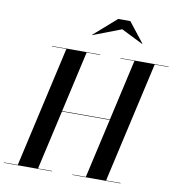

<svg xmlns="http://www.w3.org/2000/svg" viewBox="-143 -1074 1087 1167"><g transform="rotate(10 401.0 -491.0)"><path d="M527 -924.5 661.5 -857.5 662.5 -859.5 566.5 -982H491.5L352 -859.5L353.5 -858ZM-41 -2.5V0H256.5V-2.5H169.5L252.5 -368.5H547.5L464.5 -2.5H381.5V0H678.5V-2.5H589.5L758 -747.5H843.5V-750H546.5V-747.5H633L548 -371.5H253L338 -747.5H421.5V-750H124V-747.5H213L44.5 -2.5Z"/></g></svg>

Font: Bodoni* 72pt Medium
Style: Italic
Weight: 500
Italic angle: -13°
Version: Version 2.3